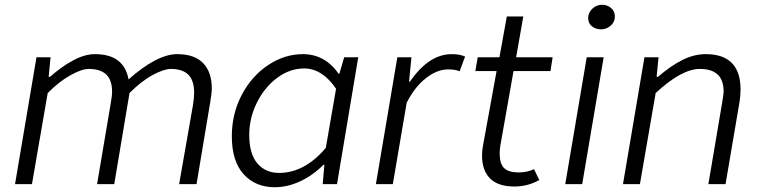

<svg xmlns="http://www.w3.org/2000/svg" viewBox="-20 -772 3191 805"><path d="M133 -532H192L184 -450H190Q237 -492 286 -518.5Q335 -545 378 -545Q500 -545 519 -439Q576 -490 628 -517.5Q680 -545 723 -545Q795 -545 831.5 -507.5Q868 -470 868 -401Q868 -381 861 -341L804 0H731L789 -331Q794 -364 794 -382Q794 -435 769.5 -459Q745 -483 696 -483Q668 -483 621 -458Q574 -433 523 -382L459 0H387L443 -331Q450 -371 450 -387Q450 -436 425.5 -459.5Q401 -483 352 -483Q323 -483 276 -457Q229 -431 180 -382L114 0H43Z M952 -201Q952 -295 993.5 -374Q1035 -453 1104 -499Q1173 -545 1250 -545Q1298 -545 1336 -523Q1374 -501 1399 -463H1403L1423 -532H1482L1393 0H1333L1340 -81H1336Q1291 -36 1238 -11.5Q1185 13 1132 13Q1051 13 1001.5 -41.5Q952 -96 952 -201ZM1346 -152 1389 -400Q1331 -485 1255 -485Q1195 -485 1142 -445.5Q1089 -406 1057 -341.5Q1025 -277 1025 -206Q1025 -127 1059 -87Q1093 -47 1150 -47Q1257 -47 1346 -152Z M1646 -532H1705L1695 -430H1699Q1778 -545 1874 -545Q1907 -545 1930 -535L1907 -473Q1891 -481 1858 -481Q1813 -481 1766 -444.5Q1719 -408 1685 -341L1627 0H1556Z M2001 -119Q2001 -141 2005 -161L2062 -474H1973L1983 -532H2074L2105 -703H2174L2144 -532H2297L2288 -474H2133L2077 -157Q2075 -146 2075 -124Q2076 -83 2095 -66Q2114 -49 2154 -49Q2191 -49 2219 -63L2241 -17Q2192 10 2137 10Q2068 10 2034.5 -24Q2001 -58 2001 -119Z M2440 -532H2511L2421 0H2350ZM2446 -696Q2446 -719 2463.5 -735.5Q2481 -752 2504 -752Q2526 -752 2542 -738.5Q2558 -725 2558 -703Q2558 -680 2540.5 -664.5Q2523 -649 2500 -649Q2478 -649 2462 -661.5Q2446 -674 2446 -696Z M2682 -532H2741L2733 -450H2739Q2792 -496 2841 -520.5Q2890 -545 2939 -545Q3085 -545 3085 -396Q3085 -371 3080 -341L3022 0H2950L3006 -331Q3014 -377 3014 -387Q3014 -436 2989 -459.5Q2964 -483 2914 -483Q2838 -483 2729 -382L2663 0H2592Z"/></svg>

Font: Nebula Sans Book
Style: Regular
Weight: 400
Italic angle: -9°
Designer: Paul D. Hunt for Adobe (as Source Sans)
Foundry: Nebula Entertainment & Broadcasting LLC
Version: Version 1.010